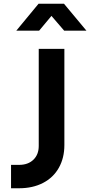

<svg xmlns="http://www.w3.org/2000/svg" viewBox="-20 -1006 482 1026"><path d="M39 -125H82Q130 -125 158.5 -152.5Q187 -180 187 -226V-745H324V-231Q324 -162 294.5 -109.5Q265 -57 210 -28.5Q155 0 82 0H39ZM186 -986H322L442 -842H323L255 -921L189 -842H67Z"/></svg>

Font: Eudoxus Sans
Style: Bold
Weight: 700
Designer: Stijn de Vries
Foundry: tokotype
Version: Version 2.005